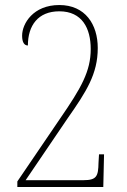

<svg xmlns="http://www.w3.org/2000/svg" viewBox="-20 -744 505 764"><path d="M49 0H391L394 -130H374L372 -96C371 -43 365 -27 312 -27H82L249 -273C324 -380 369 -450 369 -553C369 -647 319 -724 216 -724C112 -724 68 -650 68 -602C68 -575 77 -563 91 -563C91 -642 131 -699 216 -699C307 -699 341 -631 341 -549C341 -460 303 -394 219 -272L49 -22Z"/></svg>

Font: Noto Serif Hebrew Condensed Thin
Style: Regular
Weight: 100
Width: 3
Designer: Monotype Design Team
Foundry: Monotype Imaging Inc.
Version: Version 2.004